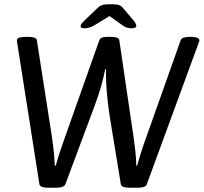

<svg xmlns="http://www.w3.org/2000/svg" viewBox="-20 -874 951 896"><path d="M374 -742Q356 -742 356 -752Q356 -760 373 -777L430 -832Q443 -845 454.5 -849.5Q466 -854 486 -854H507Q527 -854 537.5 -849.5Q548 -845 558 -832L603 -779Q616 -763 616 -753Q616 -742 593 -742Q571 -742 553 -755L491 -799L422 -757Q398 -742 374 -742ZM203 2Q188 2 177 -1.5Q166 -5 164 -14L59 -682Q57 -696 72 -699Q87 -702 104 -702H113Q128 -702 139.5 -698.5Q151 -695 152 -686L221 -244Q229 -190 232 -157Q235 -124 236 -101H240Q246 -123 255 -151Q264 -179 271 -199L443 -685Q447 -695 455.5 -698.5Q464 -702 483 -702H499Q514 -702 525 -698.5Q536 -695 537 -685L602 -243Q610 -187 613 -154.5Q616 -122 616 -101H620Q627 -127 636 -155.5Q645 -184 651 -201L823 -686Q826 -695 837.5 -698.5Q849 -702 864 -702H870Q892 -702 903 -696.5Q914 -691 909 -679L665 -14Q662 -5 650.5 -1.5Q639 2 624 2H583Q568 2 557 -1.5Q546 -5 544 -14L492 -331Q486 -371 481.5 -413Q477 -455 475.5 -491.5Q474 -528 475 -551H471Q464 -515 452 -472Q440 -429 420 -376L285 -14Q281 -5 269.5 -1.5Q258 2 244 2Z"/></svg>

Font: Asap
Style: Italic
Weight: 400
Italic angle: -6°
Designer: Pablo Cosgaya
Foundry: Omnibus-Type
Version: Version 3.001; ttfautohint (v1.8.3)